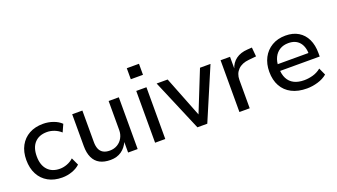

<svg xmlns="http://www.w3.org/2000/svg" viewBox="-62 -1211 3014 1718"><g transform="rotate(-20 1445.0 -352.0)"><path d="M304 9Q228 9 171.5 -22.5Q115 -54 84.5 -112Q54 -170 54 -248Q54 -326 85 -383Q116 -440 172 -471Q228 -502 304 -502Q354 -502 400.5 -485.5Q447 -469 476 -440L444 -369Q415 -395 380.5 -408Q346 -421 312 -421Q237 -421 195 -376Q153 -331 153 -247Q153 -164 195 -118Q237 -72 312 -72Q345 -72 380 -85Q415 -98 442 -123L475 -52Q446 -24 400 -7.5Q354 9 304 9Z M765 9Q704 9 663 -13Q622 -35 601 -79.5Q580 -124 580 -190V-493H677V-193Q677 -155 688 -128Q699 -101 723.5 -86.5Q748 -72 787 -72Q827 -72 859 -91Q891 -110 909 -143Q927 -176 927 -216V-493H1024V0H933V-108H937Q913 -52 869.5 -21.5Q826 9 765 9Z M1180 -608V-713H1296V-608ZM1190 0V-493H1287V0Z M1593 0 1384 -493H1489L1647 -91H1636L1797 -493H1897L1687 0Z M1993 0V-493H2083V-377H2081Q2098 -433 2141.5 -465Q2185 -497 2251 -501L2295 -504L2303 -417L2232 -410Q2165 -404 2128 -366.5Q2091 -329 2091 -270V0Z M2635 9Q2551 9 2491 -21.5Q2431 -52 2399 -109.5Q2367 -167 2367 -246Q2367 -321 2397 -378.5Q2427 -436 2482.5 -469Q2538 -502 2613 -502Q2684 -502 2734.5 -471.5Q2785 -441 2811.5 -385.5Q2838 -330 2838 -253V-221H2441V-285H2773L2755 -268Q2755 -346 2718.5 -388Q2682 -430 2614 -430Q2567 -430 2532.5 -409Q2498 -388 2479 -349.5Q2460 -311 2460 -258V-248Q2460 -189 2480.5 -149Q2501 -109 2540.5 -89Q2580 -69 2636 -69Q2677 -69 2719 -80.5Q2761 -92 2797 -121L2828 -53Q2791 -22 2738.5 -6.5Q2686 9 2635 9Z"/></g></svg>

Font: Nunito Sans 12pt ExtraLight 9pt Medium
Style: Regular
Weight: 500
Version: Version 3.101;gftools[0.9.27]